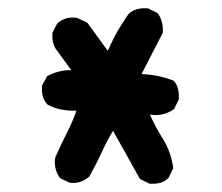

<svg xmlns="http://www.w3.org/2000/svg" viewBox="-20 -443 540 467"><path d="M158.2 2Q150.4 2 148.4 1L126 -9.8Q113.3 -27.3 113.3 -48.8Q113.3 -56.6 114.3 -59.6Q127.9 -90.8 142.6 -119.6Q157.2 -148.4 166 -173.8Q162.1 -173.8 152.8 -173.8Q143.6 -173.8 127.9 -176.8Q112.3 -179.7 95.7 -188.5Q86.9 -198.2 84.5 -207.5Q82 -216.8 82 -222.7Q82 -228.5 82 -234.4L94.7 -257.8Q122.1 -272.5 152.3 -272.5Q153.3 -272.5 153.3 -272.5L119.1 -319.3Q107.4 -334 107.4 -354.5Q107.4 -357.4 107.4 -363.3L119.1 -385.7Q135.7 -400.4 156.2 -400.4Q167 -400.4 169.9 -398.4L192.4 -387.7L242.2 -319.3Q257.8 -354.5 270.5 -375Q291 -408.2 294.9 -411.1Q309.6 -422.9 331.1 -422.9Q334 -422.9 339.8 -422.9L363.3 -411.1Q371.1 -400.4 373.5 -390.6Q376 -380.9 376 -375Q376 -369.1 376 -363.3L324.2 -262.7Q363.3 -261.7 401.4 -247.1L403.3 -246.1Q415 -231.4 415 -210Q415 -207 415 -201.2L403.3 -177.7Q382.8 -163.1 358.4 -163.1Q357.4 -163.1 344.7 -164.1Q357.4 -135.7 373 -110.4Q395.5 -77.1 401.4 -34.2L389.6 -9.8Q379.9 -1 370.6 1.5Q361.3 3.9 355.5 3.9Q349.6 3.9 343.8 3.9L320.3 -7.8L254.9 -125Q241.2 -102.5 228.5 -74.7Q215.8 -46.9 197.3 -13.7Q179.7 2 158.2 2Z"/></svg>

Font: JasonHandwriting2
Style: SemiBold
Weight: 600
Version: Version 1.04.7